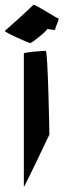

<svg xmlns="http://www.w3.org/2000/svg" viewBox="-55 -776 282 789"><path d="M-35 -649C-37 -643 64 -599 69 -599C76 -599 141 -651 139 -657C139 -657 176 -650 172 -655C170 -660 191 -700 185 -700C179 -700 85 -762 82 -756C79 -751 -34 -649 -35 -649ZM43 -8C43 -2 148 -223 148 -223C148 -229 142 -567 133 -567C125 -567 43 -562 43 -556Z"/></svg>

Font: Ampere
Style: SCExt
Weight: 400
Version: Version 1